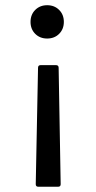

<svg xmlns="http://www.w3.org/2000/svg" viewBox="-20 -728 368 737"><path d="M115.2 -689.9Q133.3 -708 161.1 -708Q189 -708 207 -689.9Q225.1 -671.9 225.1 -644Q225.1 -616.2 207 -598.1Q189 -580.1 161.1 -580.1Q133.3 -580.1 115.2 -598.1Q97.2 -616.2 97.2 -644Q97.2 -671.9 115.2 -689.9ZM117.2 -21 126 -467.8Q126 -478 136.2 -478H194.8Q205.1 -478 205.1 -467.8L212.9 -21Q212.9 -11.2 203.1 -11.2H127Q117.2 -11.2 117.2 -21Z"/></svg>

Font: Gruenseis Font Medium
Style: Regular
Weight: 500
Designer: Jeremy Tribby
Foundry: Tribby Type
Version: Version 1.408;Glyphs 3.1.2 (3151)